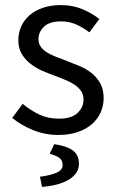

<svg xmlns="http://www.w3.org/2000/svg" viewBox="-20 -518 459 754"><path d="M69 -110Q101 -84 134.5 -68Q168 -52 212 -52Q260 -52 284 -74Q308 -96 308 -128Q308 -147 298 -161Q288 -175 272.5 -185.5Q257 -196 237 -204Q217 -212 197 -220Q171 -229 145 -240.5Q119 -252 98.5 -268.5Q78 -285 65 -307Q52 -329 52 -360Q52 -389 63.5 -414.5Q75 -440 96.5 -458.5Q118 -477 149 -487.5Q180 -498 219 -498Q265 -498 303.5 -482Q342 -466 370 -443L331 -391Q306 -410 279 -422Q252 -434 220 -434Q174 -434 152.5 -413Q131 -392 131 -364Q131 -347 140 -334.5Q149 -322 164 -312.5Q179 -303 198.5 -295.5Q218 -288 239 -280Q265 -270 291.5 -259Q318 -248 339 -231.5Q360 -215 373.5 -191Q387 -167 387 -133Q387 -103 375.5 -77Q364 -51 341.5 -31Q319 -11 285.5 0.5Q252 12 209 12Q157 12 110 -7Q63 -26 28 -55ZM193 48Q244 56 267 73.5Q290 91 290 125Q290 147 278 163Q266 179 246 190Q226 201 199.5 207.5Q173 214 145 216L137 176Q177 171 201.5 160.5Q226 150 226 130Q226 110 211 100.5Q196 91 175 86L193 48Z"/></svg>

Font: Myanmar Sanpya
Style: Regular
Weight: 400
Designer: Danh Hong
Foundry: Google Inc.
Version: Version 2.00 November 22, 2015